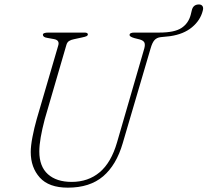

<svg xmlns="http://www.w3.org/2000/svg" viewBox="-20 -850 955 884"><path d="M519 -195 644.5 -627.5Q649 -644.5 644.8 -654Q640.5 -663.5 623 -668.5L599 -674.5Q576.5 -681 576.5 -688.5Q576.5 -700 598 -700H713.5Q783 -700 815.2 -721Q847.5 -742 858 -781.5L863 -802Q869 -829.5 896 -829.5Q907 -829.5 912.2 -822Q917.5 -814.5 913.5 -800.5Q902.5 -756.5 864 -724.5Q825.5 -692.5 763.5 -683.5Q759.5 -683 754.5 -682.5L720 -679Q702 -677 691.5 -665.5Q681 -654 673.5 -627.5L545 -190.5Q516 -90.5 454.8 -38.2Q393.5 14 292.5 14Q205 14 163.2 -32.5Q121.5 -79 121.5 -150Q121.5 -178 129.5 -219.5Q137.5 -261 149 -301.5L248 -640Q256 -665 228.5 -670L198 -675.5Q177.5 -678.5 177.5 -690Q177.5 -700 203 -700H369Q384.5 -700 384.5 -691.5Q384.5 -686.5 378.5 -683.5Q372.5 -680.5 357.5 -677.5L320.5 -669.5Q307 -667 298 -661.2Q289 -655.5 285.5 -642.5L186 -301Q174 -255.5 167.5 -218.2Q161 -181 161 -152.5Q161 -83.5 200.5 -48Q240 -12.5 310 -12.5Q386 -12.5 439 -57Q492 -101.5 519 -195Z"/></svg>

Font: Fraunces 9pt Soft Thin
Style: Italic
Weight: 100
Italic angle: -16°
Version: Version 1.000;[b76b70a41]